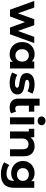

<svg xmlns="http://www.w3.org/2000/svg" viewBox="1596 -2423 1029 4261"><g transform="rotate(90 2110.5 -292.5)"><path d="M936 -538 741 0H591L470 -334L345 0H195L1 -538H148L275 -174L407 -538H539L667 -174L798 -538Z M1500 -538V0H1351V-62Q1293 8 1183 8Q1107 8 1045.5 -26Q984 -60 949 -123Q914 -186 914 -269Q914 -352 949 -415Q984 -478 1045.5 -512Q1107 -546 1183 -546Q1286 -546 1344 -481V-538ZM1347 -269Q1347 -337 1308 -377.5Q1269 -418 1210 -418Q1150 -418 1111 -377.5Q1072 -337 1072 -269Q1072 -201 1111 -160.5Q1150 -120 1210 -120Q1269 -120 1308 -160.5Q1347 -201 1347 -269Z M1589 -50 1641 -162Q1677 -139 1728 -124.5Q1779 -110 1828 -110Q1927 -110 1927 -159Q1927 -182 1900 -192Q1873 -202 1817 -209Q1751 -219 1708 -232Q1665 -245 1633.5 -278Q1602 -311 1602 -372Q1602 -423 1631.5 -462.5Q1661 -502 1717.5 -524Q1774 -546 1851 -546Q1908 -546 1964.5 -533.5Q2021 -521 2058 -499L2006 -388Q1935 -428 1851 -428Q1801 -428 1776 -414Q1751 -400 1751 -378Q1751 -353 1778 -343Q1805 -333 1864 -324Q1930 -313 1972 -300.5Q2014 -288 2045 -255Q2076 -222 2076 -163Q2076 -113 2046 -74Q2016 -35 1958.5 -13.5Q1901 8 1822 8Q1755 8 1691 -8.5Q1627 -25 1589 -50Z M2496 -26Q2473 -9 2439.5 -0.5Q2406 8 2370 8Q2273 8 2221 -41Q2169 -90 2169 -185V-657H2325V-538H2458V-419H2325V-187Q2325 -153 2342 -134.5Q2359 -116 2391 -116Q2427 -116 2455 -136Z M2584 -538H2740V0H2584ZM2565 -700Q2565 -737 2592 -762Q2619 -787 2662 -787Q2705 -787 2732 -763Q2759 -739 2759 -703Q2759 -664 2732 -638.5Q2705 -613 2662 -613Q2619 -613 2592 -638Q2565 -663 2565 -700Z M3448 -308V0H3292V-284Q3292 -348 3264 -379.5Q3236 -411 3183 -411Q3124 -411 3089 -374.5Q3054 -338 3054 -266V0H2898V-418H2838V-538H3023L3031 -454Q3062 -499 3112 -522.5Q3162 -546 3225 -546Q3325 -546 3386.5 -486Q3448 -426 3448 -308Z M4148 -538V-90Q4148 58 4071 130Q3994 202 3846 202Q3768 202 3698 183Q3628 164 3582 128L3644 16Q3678 44 3730 60.5Q3782 77 3834 77Q3915 77 3953.5 40.5Q3992 4 3992 -70V-93Q3931 -26 3822 -26Q3748 -26 3686.5 -58.5Q3625 -91 3589 -150Q3553 -209 3553 -286Q3553 -363 3589 -422Q3625 -481 3686.5 -513.5Q3748 -546 3822 -546Q3939 -546 4000 -469V-538ZM3994 -286Q3994 -345 3954.5 -381.5Q3915 -418 3853 -418Q3791 -418 3751 -381.5Q3711 -345 3711 -286Q3711 -227 3751 -190.5Q3791 -154 3853 -154Q3915 -154 3954.5 -190.5Q3994 -227 3994 -286Z"/></g></svg>

Font: mBank
Style: Bold
Weight: 700
Designer: Julieta Ulanovsky
Foundry: Julieta Ulanovsky
Version: Version 7.200